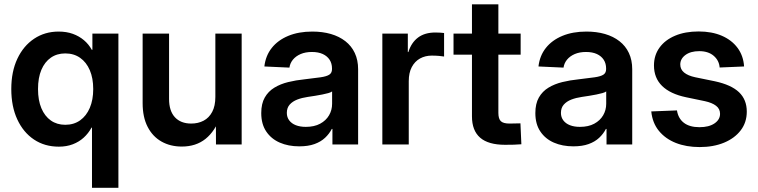

<svg xmlns="http://www.w3.org/2000/svg" viewBox="-20 -681 3572 905"><path d="M538.1 204.1H413.6V-79.6H411.6Q396.5 -52.2 374.5 -32.2Q352.5 -12.2 323.2 -1Q293.9 10.3 257.3 10.3Q190.4 10.3 140.1 -23.4Q89.8 -57.1 61.5 -118.2Q33.2 -179.2 33.2 -261.2Q33.2 -343.3 61.8 -404.1Q90.3 -464.8 140.9 -498.5Q191.4 -532.2 256.3 -532.2Q293.5 -532.2 323.2 -521.5Q353 -510.7 375.7 -491.5Q398.4 -472.2 412.6 -446.3H415.5V-522.5H538.1ZM287.6 -92.8Q328.1 -92.8 357.7 -113.8Q387.2 -134.8 403.3 -172.6Q419.4 -210.4 419.4 -261.2Q419.4 -312.5 403.3 -350.1Q387.2 -387.7 357.7 -408.4Q328.1 -429.2 287.6 -429.2Q248.5 -429.2 219.7 -409.2Q190.9 -389.2 175 -351.8Q159.2 -314.5 159.2 -261.2Q159.2 -208.5 175 -170.9Q190.9 -133.3 219.7 -113Q248.5 -92.8 287.6 -92.8Z M836.9 9.8Q782.7 9.8 741 -13.9Q699.2 -37.6 675.8 -83.3Q652.3 -128.9 652.3 -194.8V-522.5H776.9V-214.4Q776.9 -158.2 804.4 -128.4Q832 -98.6 881.3 -98.6Q914.1 -98.6 939.7 -112.1Q965.3 -125.5 980.2 -153.6Q995.1 -181.6 995.1 -224.6V-522.5H1119.1V0H998L997.6 -131.8H1018.6Q994.1 -63 949 -26.6Q903.8 9.8 836.9 9.8Z M1390.6 8.8Q1338.9 8.8 1298.6 -8.8Q1258.3 -26.4 1234.9 -61.3Q1211.4 -96.2 1211.4 -147.9Q1211.4 -192.4 1228 -221.4Q1244.6 -250.5 1273.2 -267.8Q1301.8 -285.2 1338.6 -294.2Q1375.5 -303.2 1415 -307.1Q1462.9 -312.5 1491.2 -316.7Q1519.5 -320.8 1532.2 -329.1Q1544.9 -337.4 1544.9 -355V-358.4Q1544.9 -381.8 1533.7 -399.2Q1522.5 -416.5 1501.5 -426.3Q1480.5 -436 1450.2 -436Q1419.9 -436 1397.2 -426.3Q1374.5 -416.5 1360.8 -399.9Q1347.2 -383.3 1344.2 -362.3L1226.1 -367.7Q1231.9 -418.5 1261 -455.1Q1290 -491.7 1338.9 -512Q1387.7 -532.2 1452.1 -532.2Q1500 -532.2 1539.6 -520.8Q1579.1 -509.3 1607.9 -486.8Q1636.7 -464.4 1652.3 -431.2Q1668 -397.9 1668 -354.5V0H1546.9V-73.2H1543.9Q1532.2 -50.3 1512.2 -31.5Q1492.2 -12.7 1462.4 -2Q1432.6 8.8 1390.6 8.8ZM1421.4 -83Q1461.4 -83 1489 -97.9Q1516.6 -112.8 1531 -137.5Q1545.4 -162.1 1545.4 -191.9V-250Q1539.6 -245.6 1527.6 -242.2Q1515.6 -238.8 1499.5 -235.6Q1483.4 -232.4 1465.6 -229.5Q1447.8 -226.6 1430.2 -224.1Q1403.3 -220.2 1381.1 -211.7Q1358.9 -203.1 1345.5 -188Q1332 -172.9 1332 -148.9Q1332 -128.4 1343.3 -113.5Q1354.5 -98.6 1374.5 -90.8Q1394.5 -83 1421.4 -83Z M1782.2 0V-522.5H1902.3V-435.5H1904.8Q1918.9 -480.5 1950.7 -504.2Q1982.4 -527.8 2032.2 -527.8Q2043.9 -527.8 2054.9 -527.1Q2065.9 -526.4 2073.2 -525.4V-414.6Q2066.4 -416 2049.6 -417.5Q2032.7 -418.9 2015.1 -418.9Q1984.4 -418.9 1959.7 -405.3Q1935.1 -391.6 1920.9 -364.7Q1906.7 -337.9 1906.7 -298.3V0Z M2434.1 -522.5V-423.3H2117.7V-522.5ZM2204.6 -660.6H2329.1V-148.9Q2329.1 -121.1 2340.6 -109.9Q2352.1 -98.6 2381.8 -98.6Q2393.1 -98.6 2408.2 -99.1Q2423.3 -99.6 2433.1 -99.6L2437.5 -1Q2422.9 0.5 2401.9 1Q2380.9 1.5 2360.8 1.5Q2281.7 1.5 2243.2 -32Q2204.6 -65.4 2204.6 -132.8Z M2682.6 8.8Q2630.9 8.8 2590.6 -8.8Q2550.3 -26.4 2526.9 -61.3Q2503.4 -96.2 2503.4 -147.9Q2503.4 -192.4 2520 -221.4Q2536.6 -250.5 2565.2 -267.8Q2593.8 -285.2 2630.6 -294.2Q2667.5 -303.2 2707 -307.1Q2754.9 -312.5 2783.2 -316.7Q2811.5 -320.8 2824.2 -329.1Q2836.9 -337.4 2836.9 -355V-358.4Q2836.9 -381.8 2825.7 -399.2Q2814.5 -416.5 2793.5 -426.3Q2772.5 -436 2742.2 -436Q2711.9 -436 2689.2 -426.3Q2666.5 -416.5 2652.8 -399.9Q2639.2 -383.3 2636.2 -362.3L2518.1 -367.7Q2523.9 -418.5 2553 -455.1Q2582 -491.7 2630.9 -512Q2679.7 -532.2 2744.1 -532.2Q2792 -532.2 2831.5 -520.8Q2871.1 -509.3 2899.9 -486.8Q2928.7 -464.4 2944.3 -431.2Q2960 -397.9 2960 -354.5V0H2838.9V-73.2H2835.9Q2824.2 -50.3 2804.2 -31.5Q2784.2 -12.7 2754.4 -2Q2724.6 8.8 2682.6 8.8ZM2713.4 -83Q2753.4 -83 2781 -97.9Q2808.6 -112.8 2823 -137.5Q2837.4 -162.1 2837.4 -191.9V-250Q2831.5 -245.6 2819.6 -242.2Q2807.6 -238.8 2791.5 -235.6Q2775.4 -232.4 2757.6 -229.5Q2739.7 -226.6 2722.2 -224.1Q2695.3 -220.2 2673.1 -211.7Q2650.9 -203.1 2637.5 -188Q2624 -172.9 2624 -148.9Q2624 -128.4 2635.3 -113.5Q2646.5 -98.6 2666.5 -90.8Q2686.5 -83 2713.4 -83Z M3277.8 12.2Q3214.8 12.2 3165.5 -7.3Q3116.2 -26.9 3085.7 -64.2Q3055.2 -101.6 3049.8 -155.8L3170.9 -160.6Q3176.8 -122.6 3203.6 -102.1Q3230.5 -81.5 3276.9 -81.5Q3321.8 -81.5 3347.9 -99.4Q3374 -117.2 3374 -144.5Q3374 -168 3355.2 -182.4Q3336.4 -196.8 3302.7 -204.1L3213.4 -222.7Q3139.2 -238.3 3100.8 -275.9Q3062.5 -313.5 3062.5 -372.6Q3062.5 -420.4 3088.6 -456.5Q3114.7 -492.7 3162.1 -512.7Q3209.5 -532.7 3272.9 -532.7Q3335.4 -532.7 3382.3 -512.5Q3429.2 -492.2 3456.5 -455.3Q3483.9 -418.5 3487.3 -367.7L3372.1 -362.8Q3369.6 -396 3344 -418Q3318.4 -439.9 3275.9 -439.9Q3235.4 -439.9 3210.9 -421.9Q3186.5 -403.8 3186.5 -377Q3186.5 -354 3204.6 -339.1Q3222.7 -324.2 3256.8 -316.9L3349.6 -297.9Q3426.8 -281.2 3463.4 -246.3Q3500 -211.4 3500 -154.8Q3500 -104 3471.4 -66.7Q3442.9 -29.3 3392.8 -8.5Q3342.8 12.2 3277.8 12.2Z"/></svg>

Font: Inter 28pt SemiBold
Style: Regular
Weight: 600
Designer: Rasmus Andersson
Foundry: rsms
Version: Version 4.001;git-66647c0bb